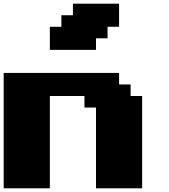

<svg xmlns="http://www.w3.org/2000/svg" viewBox="-20 -1020 915 1040"><path d="M500 0H750V-500H687.5V-562.5H625V-625H0V0H250V-500H437.5V-437.5H500ZM250 -750H500V-812.5H562.5V-875H625V-1000H375V-937.5H312.5V-875H250Z"/></svg>

Font: Faithful 32x
Style: Bold
Weight: 400
Foundry: Faithful Resource Pack
Version: Version 1.0; January 27, 2023